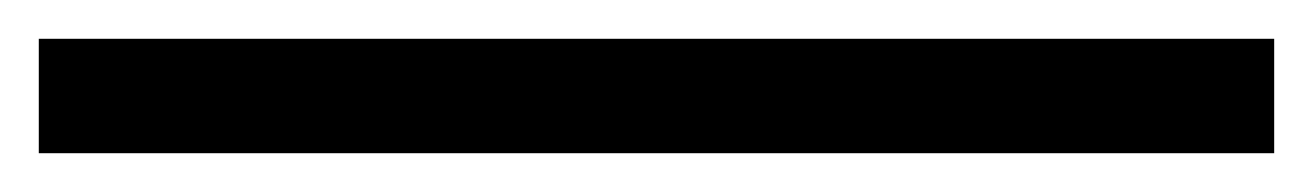

<svg xmlns="http://www.w3.org/2000/svg" viewBox="-20 71 677 99"><path d="M637 91V150H0V91Z"/></svg>

Font: Yrsa
Style: Bold
Weight: 700
Version: Version 2.004